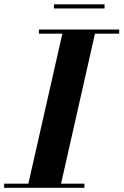

<svg xmlns="http://www.w3.org/2000/svg" viewBox="-62 -890 586 910"><path d="M68 0 238 -750H392.5L223 0ZM-42.5 0V-19.5H338V0ZM122.5 -730.5V-750H503V-730.5ZM193.5 -850V-869.5H433.5V-850Z"/></svg>

Font: Bodoni Moda 11pt
Style: Bold Italic
Weight: 700
Italic angle: -13°
Designer: Owen Earl
Foundry: indestructible type
Version: Version 2.004